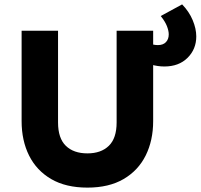

<svg xmlns="http://www.w3.org/2000/svg" viewBox="-20 -840 914 875"><path d="M378.5 15Q280 15 213.2 -24Q146.5 -63 112.5 -131.2Q78.5 -199.5 78.5 -288V-700H244.5V-282Q244.5 -210 280 -175.5Q315.5 -141 378.5 -141Q440.5 -141 476 -175.5Q511.5 -210 511.5 -282V-700H678V-288Q678 -200 644 -131.5Q610 -63 543.2 -24Q476.5 15 378.5 15ZM729 -537Q699 -537 667.5 -546Q636 -555 604.5 -566.5V-663Q632.5 -651.5 656.5 -643Q680.5 -634.5 699.5 -634.5Q723.5 -634.5 736.2 -648Q749 -661.5 749 -683.5Q749 -699.5 740.8 -720.8Q732.5 -742 712.5 -767L810 -820Q842 -787 858.2 -748Q874.5 -709 874.5 -674Q874.5 -616 834.8 -576.5Q795 -537 729 -537Z"/></svg>

Font: Geologica
Style: Bold
Weight: 700
Designer: Sindre Bremnes, Frode Helland
Foundry: Monokrom Skriftforlag AS
Version: Version 1.010; ttfautohint (v1.8.4.7-5d5b);gftools[0.9.28]